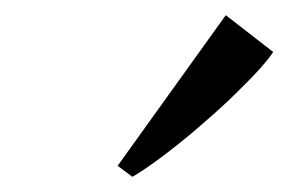

<svg xmlns="http://www.w3.org/2000/svg" viewBox="-20 -867 392 253"><path d="M135 -648.5 277.5 -847 340 -798.5Q334 -789 318.8 -772.5Q303.5 -756 282.8 -736.2Q262 -716.5 238.8 -696.8Q215.5 -677 193.5 -660.5Q171.5 -644 154.5 -634Z"/></svg>

Font: Merriweather 24pt SemiCondensed Light
Style: Italic
Weight: 300
Width: 4
Italic angle: -7.8°
Designer: Eben Sorkin
Foundry: Eben Sorkin
Version: Version 2.101